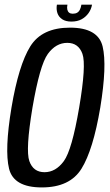

<svg xmlns="http://www.w3.org/2000/svg" viewBox="-20 -799 470 823"><path d="M159.2 4.4Q279.5 4.4 329.3 -75.9Q379.2 -156.2 409.8 -337.7Q439.4 -519 419.9 -599.8Q400.4 -680.5 280.1 -680.5Q159.7 -680.5 109.8 -600.2Q59.9 -519.9 29.2 -337.7Q-0.9 -156.5 18.8 -76Q38.6 4.4 159.2 4.4ZM170.8 -60.9Q122.5 -60.9 105.8 -108.5Q89 -156.2 119.2 -337.7Q150.6 -520.6 185.1 -567.9Q219.7 -615.3 268.4 -615.3Q316.5 -615.3 333.4 -568Q350.4 -520.8 319.3 -337.7Q288.4 -155.9 253.6 -108.4Q218.8 -60.9 170.8 -60.9ZM285.9 -706.5Q311.7 -706.5 329.8 -716.4Q347.8 -726.4 359.5 -742.8Q371.1 -759.3 374.5 -779H328.9Q326.9 -766.6 322.6 -757.9Q318.4 -749.1 310.9 -744.7Q303.5 -740.2 291.8 -740.2Q282 -740.2 276.2 -744.8Q270.5 -749.4 268.5 -757.9Q266.5 -766.4 269 -779H223.9Q220.6 -759.3 226.1 -742.8Q231.7 -726.4 246.7 -716.4Q261.8 -706.5 285.9 -706.5Z"/></svg>

Font: Anybody Thin Condensed
Style: Italic
Weight: 100
Width: 3
Italic angle: -10°
Version: Version 1.113;gftools[0.9.25]